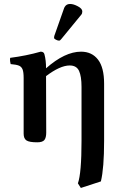

<svg xmlns="http://www.w3.org/2000/svg" viewBox="-20 -701 630 959"><path d="M98.1 -33.2V-311Q98.1 -340.8 92.8 -354.2Q87.4 -367.7 75 -373Q62.5 -378.4 33.2 -380.9Q31.7 -385.3 30.5 -395Q29.3 -404.8 30.8 -412.1Q111.3 -422.4 183.1 -442.9Q199.2 -442.9 202.1 -429.2Q210 -400.4 210 -359.9Q304.2 -442.9 384.8 -442.9Q439 -442.9 469.5 -403.3Q500 -363.8 500 -283.2V2Q500 139.2 483.9 205.1L383.8 237.8L369.1 214.8Q387.2 164.1 387.2 2V-267.1Q387.2 -319.8 374.8 -346.9Q362.3 -374 328.1 -374Q280.3 -374 210 -320.8L210.9 -39.1Q210.9 -13.2 201.7 -1.7Q192.4 9.8 166 9.8Q126.5 9.8 112.3 0.5Q98.1 -8.8 98.1 -33.2ZM330.1 -681.2Q347.2 -681.2 369.1 -669.4Q391.1 -657.7 391.1 -644Q391.1 -633.8 386.2 -627.9L286.1 -505.9Q280.3 -498 274.9 -498Q268.6 -498 259.3 -502.7Q250 -507.3 250 -512.2Q250 -518.1 251 -521L300.8 -662.1Q301.3 -663.1 302.5 -665Q303.7 -667 304.2 -668Q312.5 -681.2 330.1 -681.2Z"/></svg>

Font: Common Serif SemiBold
Style: Regular
Weight: 600
Designer: Philipp H. Poll, Khaled Hosny
Foundry: Stefan Peev, Context Ltd.
Version: Version 1.026